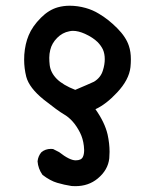

<svg xmlns="http://www.w3.org/2000/svg" viewBox="-20 -511 540 664"><path d="M156.2 3.9Q159.2 3.9 163.6 4.4L184.6 15.1Q220.7 43.5 241.7 43.5Q261.2 43.5 266.6 31.7Q271 22.9 271 7.8Q271 1.5 270 -6.3Q267.1 -31.7 256.8 -52.2Q234.4 -96.7 200.2 -116.2Q180.7 -127.4 131.3 -166.5Q81.1 -207 70.8 -245.6Q63.5 -274.9 63.5 -304.2Q63.5 -313 64 -321.8Q66.9 -359.9 79.1 -388.7Q91.8 -419.9 121.6 -449.7Q148.9 -477.1 180.2 -485.8Q199.7 -491.2 221.2 -491.2Q248.5 -491.2 276.4 -483.4Q300.8 -476.6 322.3 -463.4Q354 -444.8 384.8 -414.1Q416 -382.8 425.8 -352.1Q432.6 -332 432.6 -305.7Q432.6 -293 431.2 -278.8Q426.3 -234.9 384.8 -190.9Q347.2 -150.4 310.1 -133.3Q342.3 -87.9 352.1 -45.9Q358.9 -14.6 358.9 14.2Q358.9 25.4 357.9 36.6Q353.5 77.1 317.9 106.4Q286.1 132.8 240.7 132.8Q232.4 132.8 227.5 132.3Q202.1 128.4 178 121.3Q153.8 114.3 127 93.8Q111.8 72.3 109.9 46.9Q111.8 28.8 123 15.6Q136.7 3.9 156.2 3.9ZM335.9 -339.8Q329.6 -353 317.9 -365.2Q300.8 -381.8 273.9 -394Q251 -404.3 232.4 -404.3Q225.6 -404.3 219.7 -402.8Q195.8 -398.4 177.5 -379.9Q159.2 -361.3 153.8 -338.4Q150.4 -324.7 150.4 -311.5Q150.4 -298.3 151.9 -285.6Q155.3 -259.3 176.5 -238Q197.8 -216.8 240.2 -200.2Q288.6 -220.7 305.2 -228.5Q328.6 -242.7 335.9 -267.6Q342.3 -287.6 342.3 -306.4Q342.3 -325.2 335.9 -339.8Z"/></svg>

Font: Bakudai
Style: Medium
Weight: 500
Version: Version 1.48